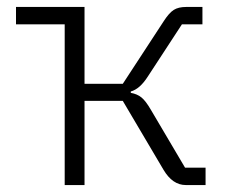

<svg xmlns="http://www.w3.org/2000/svg" viewBox="-20 -532 652 552"><path d="M166 0V-462H26V-512H223V-291H333L450 -470Q466 -495 479.5 -503.5Q493 -512 515 -512H562V-462H503L405 -312Q382 -276 356 -269V-265Q374 -262 386.5 -252Q399 -242 414 -216L512 -50H571V0H514Q476 0 450 -44L333 -242H223V0Z"/></svg>

Font: IBM Plex Sans Light
Style: Regular
Weight: 300
Designer: Mike Abbink, Paul van der Laan, Pieter van Rosmalen
Foundry: Bold Monday
Version: Version 3.0